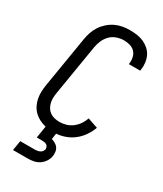

<svg xmlns="http://www.w3.org/2000/svg" viewBox="-235 -831 969 1139"><g transform="rotate(30 250.0 -261.5)"><path d="M57 220 68 153H168Q176 153 184.5 151.5Q193 150 201 146.5Q209 143 214.5 136Q220 129 222 121Q223 113 220 105Q217 97 210.5 92.5Q204 88 196 86.5Q188 85 180 85H142L155 3Q132 -2 111.5 -12.5Q91 -23 75 -38.5Q59 -54 48.5 -74.5Q38 -95 33.5 -118Q29 -141 30 -165.5Q31 -190 35 -214L92 -559Q96 -584 104 -608Q112 -632 126.5 -654Q141 -676 161.5 -694Q182 -712 205 -723Q228 -734 253 -738.5Q278 -743 303 -743Q328 -743 352.5 -739.5Q377 -736 398 -726.5Q419 -717 436.5 -701.5Q454 -686 464 -665.5Q474 -645 477 -620.5Q480 -596 476 -571L475 -565H397L398 -569Q401 -590 396.5 -611Q392 -632 378.5 -646.5Q365 -661 344.5 -667Q324 -673 302 -673Q279 -673 254 -664.5Q229 -656 211 -637.5Q193 -619 183 -595.5Q173 -572 169 -548L112 -203Q109 -185 108.5 -167.5Q108 -150 112 -133.5Q116 -117 124.5 -103Q133 -89 146.5 -79.5Q160 -70 177 -66Q194 -62 212 -62Q234 -62 256.5 -68.5Q279 -75 298.5 -90Q318 -105 331.5 -125Q345 -145 352 -167L422 -143Q412 -114 393 -86Q374 -58 348.5 -37.5Q323 -17 292 -5.5Q261 6 230 8L224 48Q237 52 249.5 59Q262 66 270 77Q278 88 280 102.5Q282 117 280 132Q277 152 265 170.5Q253 189 235.5 200.5Q218 212 197.5 216Q177 220 157 220Z"/></g></svg>

Font: Iosevka SS18
Style: Italic
Weight: 400
Italic angle: -9°
Monospace: yes
Designer: Belleve Invis
Foundry: Belleve Invis
Version: Version 25.1.1; ttfautohint (v1.8.4)